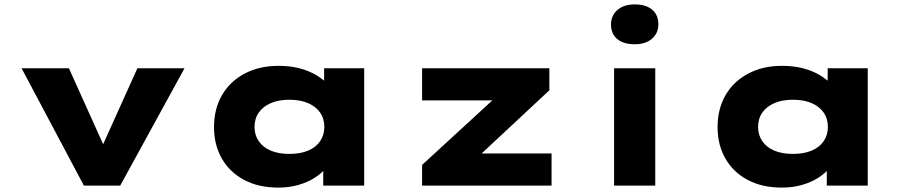

<svg xmlns="http://www.w3.org/2000/svg" viewBox="-20 -843 4134 872"><path d="M361 0 78 -533H293L476 -127L420 -125L604 -533H818L526 0Z M1244 9Q1154 9 1088.5 -26Q1023 -61 987.5 -123Q952 -185 952 -266Q952 -348 988 -410.5Q1024 -473 1090.5 -508.5Q1157 -544 1245 -544Q1297 -544 1339.5 -533Q1382 -522 1415 -502.5Q1448 -483 1468.5 -461Q1489 -439 1496 -418L1452 -412V-533H1634V0H1448V-146L1486 -132Q1482 -106 1461.5 -81Q1441 -56 1409 -35.5Q1377 -15 1335 -3Q1293 9 1244 9ZM1294 -144Q1344 -144 1379.5 -159Q1415 -174 1434 -202Q1453 -230 1453 -266Q1453 -304 1434 -331.5Q1415 -359 1379.5 -374.5Q1344 -390 1294 -390Q1245 -390 1209.5 -374.5Q1174 -359 1155 -331.5Q1136 -304 1136 -266Q1136 -230 1155 -202Q1174 -174 1209.5 -159Q1245 -144 1294 -144Z M1897 0V-94L2291 -456L2305 -387H1897V-533H2475V-433L2101 -84L2084 -146H2485V0Z M2769 0V-533H2956V0ZM2863 -642Q2812 -642 2783.5 -665.5Q2755 -689 2755 -732Q2755 -772 2784 -797.5Q2813 -823 2863 -823Q2913 -823 2941.5 -799.5Q2970 -776 2970 -732Q2970 -692 2941 -667Q2912 -642 2863 -642Z M3531 9Q3441 9 3375.5 -26Q3310 -61 3274.5 -123Q3239 -185 3239 -266Q3239 -348 3275 -410.5Q3311 -473 3377.5 -508.5Q3444 -544 3532 -544Q3584 -544 3626.5 -533Q3669 -522 3702 -502.5Q3735 -483 3755.5 -461Q3776 -439 3783 -418L3739 -412V-533H3921V0H3735V-146L3773 -132Q3769 -106 3748.5 -81Q3728 -56 3696 -35.5Q3664 -15 3622 -3Q3580 9 3531 9ZM3581 -144Q3631 -144 3666.5 -159Q3702 -174 3721 -202Q3740 -230 3740 -266Q3740 -304 3721 -331.5Q3702 -359 3666.5 -374.5Q3631 -390 3581 -390Q3532 -390 3496.5 -374.5Q3461 -359 3442 -331.5Q3423 -304 3423 -266Q3423 -230 3442 -202Q3461 -174 3496.5 -159Q3532 -144 3581 -144Z"/></svg>

Font: Lexend Tera ExtraBold
Style: Regular
Weight: 800
Designer: Bonnie Shaver-Troup, Thomas Jockin
Foundry: Lexend
Version: Version 1.007